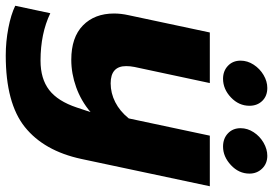

<svg xmlns="http://www.w3.org/2000/svg" viewBox="-162 -559 950 668"><g transform="rotate(90 313.0 -225.0)"><path d="M190 -587Q190 -611 204 -632.5Q218 -654 240 -667Q262 -680 285 -680Q313 -680 330 -662.5Q347 -645 347 -618Q347 -581 318 -553.5Q289 -526 253 -526Q226 -526 208 -543Q190 -560 190 -587ZM425 -587Q425 -611 439 -632.5Q453 -654 475.5 -667Q498 -680 521 -680Q548 -680 565.5 -662Q583 -644 583 -618Q583 -581 553.5 -553.5Q524 -526 489 -526Q461 -526 443 -543Q425 -560 425 -587ZM-1 197 25 75Q96 109 190 109Q253 109 292 79Q331 49 353 -17L369 -65Q330 -32 282.5 -15Q235 2 187 2Q109 2 67.5 -38.5Q26 -79 26 -147Q26 -171 32 -198L92 -480H268L212 -218Q209 -203 209 -189Q209 -135 269 -135Q303 -135 334.5 -151Q366 -167 391 -198L451 -480H627L532 -33Q504 97 421 163.5Q338 230 172 230Q124 230 77 221Q30 212 -1 197Z"/></g></svg>

Font: Prompt Bold
Style: Bold Italic
Weight: 700
Italic angle: -12°
Designer: Katatrad Team
Foundry: CadsonDemak
Version: Version 1.000